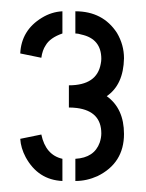

<svg xmlns="http://www.w3.org/2000/svg" viewBox="-20 -705 263 347"><path d="M116.2 -377.9V-418Q150.4 -419.9 160.2 -447.3Q163.1 -456.1 163.1 -463.9Q163.1 -503.9 119.1 -509.8Q111.3 -510.7 104.5 -510.7V-550.8Q155.3 -550.8 162.1 -589.8Q163.1 -594.7 163.1 -598.6Q163.1 -634.8 127 -642.6Q121.1 -644.5 116.2 -644.5V-684.6Q166 -684.6 191.4 -645.5Q204.1 -624 204.1 -599.6Q203.1 -551.8 172.9 -531.2Q204.1 -508.8 204.1 -462.9Q204.1 -410.2 156.2 -386.7Q136.7 -377.9 116.2 -377.9ZM16.6 -454.1 54.7 -461.9Q62.5 -424.8 92.8 -418V-377.9Q48.8 -379.9 26.4 -420.9Q17.6 -437.5 16.6 -454.1ZM16.6 -608.4Q18.6 -650.4 55.7 -672.9Q73.2 -683.6 92.8 -684.6V-644.5Q70.3 -636.7 62.5 -623Q56.6 -614.3 54.7 -600.6Z"/></svg>

Font: Post No Bills Colombo SemiBold
Style: Regular
Weight: 600
Designer: Kosala Senevirathne, Siva Puranthara, Lasantha Premarathna, Tharique Azeez
Foundry: Mooniak
Version: Version 1.220 ; ttfautohint (v1.6)